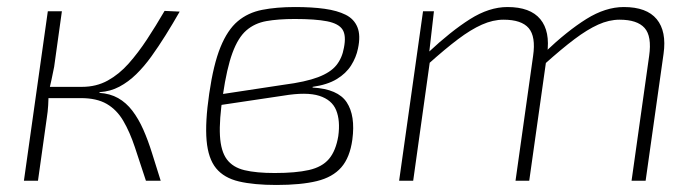

<svg xmlns="http://www.w3.org/2000/svg" viewBox="-20 -514 1983 546"><path d="M491 -481Q471 -446 451 -414Q431 -382 410.5 -353.5Q390 -325 367.5 -303Q345 -281 319.5 -267.5Q294 -254 264 -252L262 -250Q293 -248 316 -235Q339 -222 356.5 -199Q374 -176 387.5 -145.5Q401 -115 412.5 -78Q424 -41 437 0H395Q378 -52 363.5 -95.5Q349 -139 330.5 -170.5Q312 -202 283.5 -218.5Q255 -235 210 -235L213 -267Q254 -267 286.5 -285Q319 -303 346 -333.5Q373 -364 398 -402Q423 -440 448 -483ZM156 -482 134 -324Q130 -304 126.5 -287.5Q123 -271 118 -250Q118 -232 117 -214.5Q116 -197 113 -178L88 0H48L116 -482ZM241 -267 237 -235H105L110 -267Z M819 -494Q867 -494 903 -489Q939 -484 963 -472Q987 -460 996.5 -436.5Q1006 -413 998 -376Q993 -351 978.5 -328Q964 -305 937.5 -289Q911 -273 869 -267V-265Q941 -261 966 -223Q991 -185 982 -117Q975 -66 950.5 -38Q926 -10 881 1Q836 12 766 12Q702 12 659.5 2Q617 -8 594.5 -35.5Q572 -63 567.5 -114.5Q563 -166 575 -248Q587 -331 607 -380Q627 -429 656 -453.5Q685 -478 725.5 -486Q766 -494 819 -494ZM818 -460Q771 -460 737.5 -454Q704 -448 680.5 -427.5Q657 -407 641 -363.5Q625 -320 614 -245Q603 -172 605.5 -128Q608 -84 625 -61Q642 -38 675.5 -30Q709 -22 761 -22Q821 -22 858.5 -30.5Q896 -39 915.5 -62Q935 -85 942 -127Q948 -171 936 -200.5Q924 -230 888 -241.5Q852 -253 786 -242L605 -215L609 -246L787 -273Q849 -281 884.5 -294.5Q920 -308 936.5 -328.5Q953 -349 958 -378Q965 -413 954 -430Q943 -447 910 -453.5Q877 -460 818 -460Z M1214 -482 1200 -360 1203 -343 1155 0H1115L1183 -482ZM1423 -494Q1488 -494 1516.5 -459.5Q1545 -425 1536 -361L1485 0H1446L1496 -355Q1504 -410 1483.5 -434Q1463 -458 1412 -458Q1382 -458 1350.5 -444Q1319 -430 1282.5 -402.5Q1246 -375 1198 -332V-365Q1262 -425 1316.5 -459.5Q1371 -494 1423 -494ZM1754 -494Q1819 -494 1847.5 -459.5Q1876 -425 1867 -361L1816 0H1776L1826 -355Q1834 -411 1813 -434.5Q1792 -458 1742 -458Q1712 -458 1681 -444Q1650 -430 1613.5 -402.5Q1577 -375 1529 -332V-365Q1593 -426 1647.5 -460Q1702 -494 1754 -494Z"/></svg>

Font: Exo 2 ExtraLight
Style: Italic
Weight: 250
Italic angle: -8°
Designer: Natanael Gama
Foundry: Natanael Gama
Version: Version 2.010